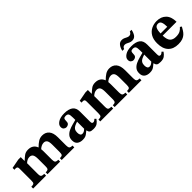

<svg xmlns="http://www.w3.org/2000/svg" viewBox="241 -1819 2985 2985"><g transform="rotate(-45 1733.5 -326.5)"><path d="M618 0H341V-40Q371 -40 384.5 -46.5Q398 -53 402 -68.5Q406 -84 406 -112V-268Q406 -339 386.5 -364Q367 -389 332 -389Q305 -389 281 -377Q257 -365 237 -345V-112Q237 -85 241.5 -69Q246 -53 261 -46.5Q276 -40 309 -40V0H25V-40Q58 -40 72.5 -46.5Q87 -53 90.5 -69Q94 -85 94 -112V-369Q94 -397 84 -405.5Q74 -414 53 -414Q40 -414 33 -413Q26 -412 26 -412V-453L180 -482H234V-400H239Q272 -432 307.5 -458.5Q343 -485 395 -485Q450 -485 485 -461Q520 -437 535 -394H539Q576 -432 616.5 -458.5Q657 -485 707 -485Q778 -485 819.5 -437Q861 -389 861 -290V-112Q861 -71 874 -55.5Q887 -40 930 -40V0H653V-40Q697 -40 707.5 -55Q718 -70 718 -112V-268Q718 -339 699 -364Q680 -389 645 -389Q617 -389 591 -376Q565 -363 546 -344Q547 -331 548 -317.5Q549 -304 549 -290V-112Q549 -71 562 -55.5Q575 -40 618 -40Z M1107 11Q1052 11 1016.5 -15.5Q981 -42 981 -103Q981 -155 1008 -187.5Q1035 -220 1076.5 -239Q1118 -258 1162.5 -269.5Q1207 -281 1243 -291V-339Q1243 -403 1230 -422.5Q1217 -442 1181 -442Q1151 -442 1140.5 -428Q1130 -414 1130 -371Q1130 -337 1110 -322Q1090 -307 1064 -307Q1042 -307 1022.5 -323.5Q1003 -340 1003 -374Q1003 -419 1054 -452.5Q1105 -486 1192 -486Q1286 -486 1336 -450Q1386 -414 1386 -331V-114Q1386 -84 1393.5 -75Q1401 -66 1417 -66Q1429 -66 1441.5 -74Q1454 -82 1465 -93L1487 -71Q1462 -34 1431.5 -12Q1401 10 1345 10Q1295 10 1276 -4Q1257 -18 1250 -53H1246Q1222 -33 1203.5 -18.5Q1185 -4 1163.5 3.5Q1142 11 1107 11ZM1243 -97V-252Q1204 -240 1177.5 -226.5Q1151 -213 1137.5 -191Q1124 -169 1124 -131Q1124 -60 1170 -60Q1189 -60 1205 -68Q1221 -76 1243 -97Z M2094 0H1817V-40Q1847 -40 1860.5 -46.5Q1874 -53 1878 -68.5Q1882 -84 1882 -112V-268Q1882 -339 1862.5 -364Q1843 -389 1808 -389Q1781 -389 1757 -377Q1733 -365 1713 -345V-112Q1713 -85 1717.5 -69Q1722 -53 1737 -46.5Q1752 -40 1785 -40V0H1501V-40Q1534 -40 1548.5 -46.5Q1563 -53 1566.5 -69Q1570 -85 1570 -112V-369Q1570 -397 1560 -405.5Q1550 -414 1529 -414Q1516 -414 1509 -413Q1502 -412 1502 -412V-453L1656 -482H1710V-400H1715Q1748 -432 1783.5 -458.5Q1819 -485 1871 -485Q1926 -485 1961 -461Q1996 -437 2011 -394H2015Q2052 -432 2092.5 -458.5Q2133 -485 2183 -485Q2254 -485 2295.5 -437Q2337 -389 2337 -290V-112Q2337 -71 2350 -55.5Q2363 -40 2406 -40V0H2129V-40Q2173 -40 2183.5 -55Q2194 -70 2194 -112V-268Q2194 -339 2175 -364Q2156 -389 2121 -389Q2093 -389 2067 -376Q2041 -363 2022 -344Q2023 -331 2024 -317.5Q2025 -304 2025 -290V-112Q2025 -71 2038 -55.5Q2051 -40 2094 -40Z M2583 11Q2528 11 2492.5 -15.5Q2457 -42 2457 -103Q2457 -155 2484 -187.5Q2511 -220 2552.5 -239Q2594 -258 2638.5 -269.5Q2683 -281 2719 -291V-339Q2719 -403 2706 -422.5Q2693 -442 2657 -442Q2627 -442 2616.5 -428Q2606 -414 2606 -371Q2606 -337 2586 -322Q2566 -307 2540 -307Q2518 -307 2498.5 -323.5Q2479 -340 2479 -374Q2479 -419 2530 -452.5Q2581 -486 2668 -486Q2762 -486 2812 -450Q2862 -414 2862 -331V-114Q2862 -84 2869.5 -75Q2877 -66 2893 -66Q2905 -66 2917.5 -74Q2930 -82 2941 -93L2963 -71Q2938 -34 2907.5 -12Q2877 10 2821 10Q2771 10 2752 -4Q2733 -18 2726 -53H2722Q2698 -33 2679.5 -18.5Q2661 -4 2639.5 3.5Q2618 11 2583 11ZM2719 -97V-252Q2680 -240 2653.5 -226.5Q2627 -213 2613.5 -191Q2600 -169 2600 -131Q2600 -60 2646 -60Q2665 -60 2681 -68Q2697 -76 2719 -97ZM2559 -533H2520Q2529 -584 2557 -622Q2585 -660 2632 -660Q2658 -660 2679 -650.5Q2700 -641 2719 -631Q2738 -621 2758 -621Q2776 -621 2791.5 -631.5Q2807 -642 2814 -664H2852Q2841 -606 2815 -571Q2789 -536 2741 -536Q2713 -536 2691.5 -546Q2670 -556 2651.5 -565.5Q2633 -575 2612 -575Q2594 -575 2580 -565Q2566 -555 2559 -533Z M3211 11Q3102 11 3043 -52Q2984 -115 2984 -234Q2984 -320 3017 -375.5Q3050 -431 3104.5 -458Q3159 -485 3224 -485Q3319 -485 3376.5 -427.5Q3434 -370 3435 -257H3130Q3133 -167 3166.5 -132Q3200 -97 3264 -97Q3323 -97 3356.5 -115Q3390 -133 3415 -164L3441 -146Q3425 -117 3407.5 -89Q3390 -61 3365.5 -38.5Q3341 -16 3304 -2.5Q3267 11 3211 11ZM3131 -304H3278Q3278 -366 3264 -403.5Q3250 -441 3210 -441Q3168 -441 3150.5 -408.5Q3133 -376 3131 -304Z"/></g></svg>

Font: STIX Two Text
Style: Bold
Weight: 700
Designer: Ross Mills, John Hudson & Paul Hanslow, Tiro Typeworks Ltd; with prior portions MicroPress Inc., and Coen Hoffman.
Foundry: Tiro Typeworks Ltd
Version: Version 2.13 b171